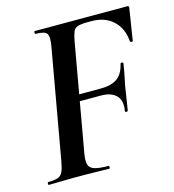

<svg xmlns="http://www.w3.org/2000/svg" viewBox="-96 -706 715 788"><g transform="rotate(-15 261.0 -312.5)"><path d="M15 0Q13 0 13 -6Q13 -12 15 -12Q42 -12 56.5 -17Q71 -22 78 -37Q85 -52 90 -81L172 -544Q180 -587 170.5 -600Q161 -613 123 -613Q120 -613 120 -619Q120 -625 123 -625H516Q524 -625 522 -616Q519 -597 515 -571Q511 -545 507 -521Q503 -497 501 -482Q500 -478 494.5 -479.5Q489 -481 489 -483Q485 -539 450 -571.5Q415 -604 359 -604H342Q314 -604 300 -599.5Q286 -595 280.5 -582Q275 -569 270 -543L189 -85Q184 -55 189 -39.5Q194 -24 214 -18Q234 -12 273 -12Q275 -12 275 -6Q275 0 273 0Q254 0 218 -1Q182 -2 124 -2Q93 -2 65 -1Q37 0 15 0ZM407 -211Q406 -207 400 -207.5Q394 -208 395 -212Q403 -255 381.5 -277Q360 -299 317 -299H184L187 -327H324Q369 -327 394 -345Q419 -363 428 -404Q429 -408 435 -407.5Q441 -407 440 -402Q435 -370 431 -351.5Q427 -333 423 -313Q419 -288 415.5 -264Q412 -240 407 -211Z"/></g></svg>

Font: Cormorant Garamond Light
Style: Bold Italic
Weight: 700
Italic angle: -10°
Version: Version 4.001